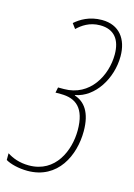

<svg xmlns="http://www.w3.org/2000/svg" viewBox="-136 -784 597 855"><g transform="rotate(15 162.0 -356.5)"><path d="M78 11C218 11 275 -113 275 -224C275 -311 242 -353 195 -368L196 -370C284 -386 347 -486 347 -589C347 -668 306 -724 226 -724C168 -724 128 -699 103 -677L120 -654C142 -675 175 -699 224 -699C290 -699 320 -657 320 -590C320 -493 261 -383 141 -383H114L109 -358H134C203 -358 248 -324 248 -221C248 -129 201 -14 78 -14C34 -14 2 -27 -23 -43V-12C-2 1 38 11 78 11Z"/></g></svg>

Font: Noto Sans ExtraCondensed Thin
Style: Italic
Weight: 100
Width: 2
Italic angle: -12°
Designer: Monotype Design Team
Foundry: Monotype Imaging Inc.
Version: Version 2.013